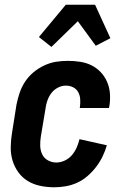

<svg xmlns="http://www.w3.org/2000/svg" viewBox="-20 -786 540 814"><path d="M210 8Q180 8 151 2Q122 -4 98 -18.5Q74 -33 57.5 -56Q41 -79 33 -106Q25 -133 25.5 -163Q26 -193 31 -223L50 -343Q55 -368 63.5 -393Q72 -418 86.5 -440Q101 -462 122 -479.5Q143 -497 167.5 -508.5Q192 -520 217 -524Q242 -528 267 -528Q294 -528 320 -524Q346 -520 368 -509Q390 -498 407 -480Q424 -462 434 -439Q444 -416 446 -390Q448 -364 444 -338L442 -328H318L319 -333Q321 -349 320 -365.5Q319 -382 311.5 -395.5Q304 -409 290 -416Q276 -423 259 -423Q242 -423 225.5 -414.5Q209 -406 198 -391.5Q187 -377 181 -360Q175 -343 173 -326L153 -206Q150 -187 150.5 -167.5Q151 -148 159 -131.5Q167 -115 183.5 -106Q200 -97 219 -97Q237 -97 255 -105.5Q273 -114 285.5 -129Q298 -144 305.5 -161.5Q313 -179 317 -196L433 -170Q426 -146 415 -123Q404 -100 388 -79Q372 -58 352 -40.5Q332 -23 308.5 -12Q285 -1 259.5 3.5Q234 8 210 8ZM198 -587 145 -629 259 -766H383L448 -624L386 -592L310 -696Z"/></svg>

Font: Iosevka Extrabold
Style: Italic
Weight: 800
Italic angle: -9°
Monospace: yes
Designer: Belleve Invis
Foundry: Belleve Invis
Version: Version 32.5.0; ttfautohint (v1.8.4)